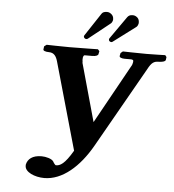

<svg xmlns="http://www.w3.org/2000/svg" viewBox="-58 -891 876 966"><g transform="rotate(5 380.5 -408.0)"><path d="M466 -829C461 -833 454 -838 444 -838C429 -838 421 -834 416 -826L340 -711C339 -710 338 -706 338 -705C338 -702 340 -698 343 -696C345 -695 348 -693 350 -693C353 -693 355 -694 358 -695L466 -781C472 -785 475 -792 477 -800V-805C477 -815 473 -823 466 -829ZM598 -823C588 -832 580 -833 572 -833C561 -833 553 -829 547 -821L467 -707C465 -705 465 -701 465 -700C465 -693 472 -689 477 -689C480 -689 482 -689 484 -691L596 -775C602 -779 605 -786 607 -795V-800C607 -809 604 -817 598 -823ZM254 -47C251 -47 243 -57 239 -65C231 -78 201 -86 179 -86C133 -86 109 -66 103 -37V-31C103 0 152 22 201 22C292 22 376.9 -52.6 439 -162L670 -569C688 -603 700 -611 725 -611C737 -611 757 -614 759 -623L761 -638L754 -647C754 -647 692 -645 660 -645C618 -645 540 -647 540 -647L529 -638L526 -623C525 -616 536 -611 552 -611H581C593 -611 598 -609 596 -598C595 -591 593 -583 587 -574L424 -280L342 -574H343C341 -583 341 -591 342 -599C344 -607 346 -611 351 -611H388C407 -611 418 -616 419 -623L422 -638L414 -647C414 -647 320 -645 270 -645C230 -645 155 -647 155 -647L143 -638L141 -623C139 -616 152 -611 170 -611C196 -611 207 -593 214 -569L339 -128C298 -58 275 -47 254 -47Z"/></g></svg>

Font: Linux Libertine O
Style: Bold Italic
Weight: 700
Italic angle: -11.5°
Designer: Philipp H. Poll
Foundry: Philipp H. Poll
Version: Version 4.1.0